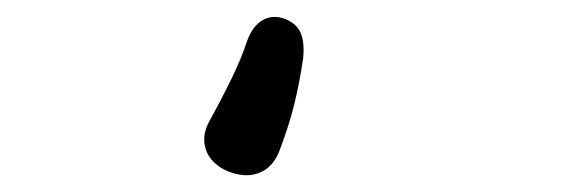

<svg xmlns="http://www.w3.org/2000/svg" viewBox="-20 -42 660 226"><path d="M336.8 26.8Q332.7 55 326.6 79.8Q320.5 104.7 310.5 131.2Q303.3 153.2 287.4 160.5Q271.5 167.8 252 161Q239 156.7 230.3 147.4Q221.7 138.2 220.5 125.2Q219.3 112.3 228.2 97.5Q241.5 73.3 252.6 50.5Q263.7 27.7 270.5 7.2Q276.8 -10.8 288.5 -17.9Q300.2 -25 314.8 -20Q329.2 -14.5 333.9 -3.2Q338.7 8 336.8 26.8Z"/></svg>

Font: Monaspace Radon Var
Style: Regular
Weight: 400
Designer: Riley Cran and the Lettermatic Team
Version: Version 1.000 (Monaspace Radon Var)